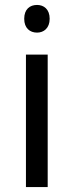

<svg xmlns="http://www.w3.org/2000/svg" viewBox="-20 -823 298 777"><path d="M130 -803C101 -803 78 -786 78 -747C78 -709 101 -691 130 -691C157 -691 181 -709 181 -747C181 -786 157 -803 130 -803ZM173 -602H85V-66H173Z"/></svg>

Font: Noto Sans Malayalam UI
Style: Regular
Weight: 400
Designer: Jelle Bosma - Monotype Design Team
Foundry: Monotype Imaging Inc.
Version: Version 2.104